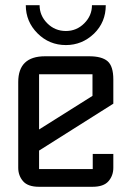

<svg xmlns="http://www.w3.org/2000/svg" viewBox="-20 -717 505 737"><path d="M50 -402Q50 -501 153 -501H322Q371 -501 393 -482Q415 -463 415 -412V-319L130 -139V-68H336V-126H415V-73Q415 -43 396.5 -21.5Q378 0 335 0H130Q87 0 68.5 -21.5Q50 -43 50 -73ZM130 -220 335 -349V-432H130ZM386 -697Q386 -632 341 -588Q295 -544 233 -544Q169 -544 124 -589Q79 -634 79 -697H132Q132 -657 161.5 -627.5Q191 -598 233 -598Q274 -598 303.5 -627.5Q333 -657 333 -697Z"/></svg>

Font: Kelly Slab
Style: Regular
Weight: 400
Designer: Denis Masharov
Foundry: Denis Masharov
Version: Version 1.001